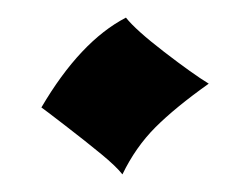

<svg xmlns="http://www.w3.org/2000/svg" viewBox="-20 -144 281 218"><path d="M27 -22Q71 -97 123 -124Q134 -110 166.5 -85Q199 -60 217 -49Q179 -22 156.5 0.5Q134 23 119 54Q112 45 95 31Q78 17 54 -1.5Q30 -20 27 -22Z"/></svg>

Font: NewRocker
Style: Regular
Weight: 400
Designer: Pablo Impallari, Brenda Gallo, Rodrigo Fuenzalida
Foundry: Pablo Impallari, Brenda Gallo, Rodrigo Fuenzalida
Version: Version 1.000